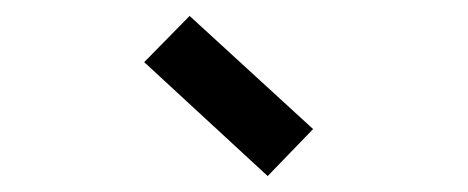

<svg xmlns="http://www.w3.org/2000/svg" viewBox="-20 -775 587 241"><path d="M316 -554 161 -697 218 -755 373 -613Z"/></svg>

Font: Gabarito Medium
Style: Regular
Weight: 500
Designer: Leandro Assis / Alvaro Franca / Felipe Casaprima
Foundry: Naipe Foundry
Version: Version 1.000